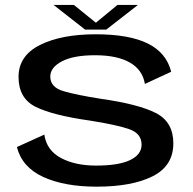

<svg xmlns="http://www.w3.org/2000/svg" viewBox="-20 -730 760 756"><path d="M360.5 5Q234.5 5 150.8 -33Q67 -71 46.5 -151L154.5 -200Q163.5 -138 219.8 -108Q276 -78 358 -78Q447.5 -78 492.5 -99.8Q537.5 -121.5 537.5 -160.5Q537.5 -204.5 488.5 -221.5Q439.5 -238.5 335.5 -255Q189 -275.5 121 -309Q53 -342.5 53 -427Q53 -510.5 137.2 -552.8Q221.5 -595 356.5 -595Q489 -595 562.2 -558.5Q635.5 -522 654 -447.5L550.5 -399.5Q541.5 -455 491.2 -483.8Q441 -512.5 354 -512.5Q269.5 -512.5 223.8 -488.5Q178 -464.5 178 -428.5Q178 -386.5 229.5 -371.2Q281 -356 380 -340.5Q524.5 -320 593.5 -285Q662.5 -250 662.5 -165.5Q662.5 -77 581.2 -36Q500 5 360.5 5ZM315 -613.5 191 -710.5H271L357.5 -640.5L442.5 -710.5H523L398.5 -613.5Z"/></svg>

Font: Anybody ExtraExpanded Medium
Style: Regular
Weight: 500
Width: 8
Designer: Tyler Finck
Foundry: Etcetera Type Company
Version: Version 1.010; ttfautohint (v1.8.3) -l 8 -r 50 -G 200 -x 14 